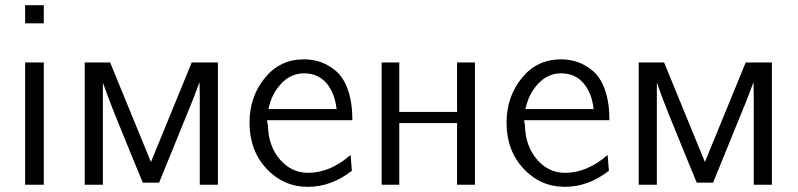

<svg xmlns="http://www.w3.org/2000/svg" viewBox="-20 -713 3081 741"><path d="M77 -623V-693H149V-623ZM77 0V-472H149V0Z M307 0V-472H405L562 -89H563L720 -472H821V0H751V-341Q751 -350 750.5 -368Q750 -386 750 -396L726 -332L594 -8H531Q515 -47 480.5 -131Q446 -215 421.5 -276Q397 -337 377 -394V0Z M943 -240Q943 -339 1001.5 -411.5Q1060 -484 1153 -484Q1187 -484 1217.5 -473.5Q1248 -463 1277 -438.5Q1306 -414 1323 -365.5Q1340 -317 1340 -249H1011Q1011 -238 1014 -231Q1015 -151 1059.5 -98.5Q1104 -46 1169 -46Q1254 -46 1333 -115L1338 -54Q1259 8 1168 8Q1074 8 1008.5 -62Q943 -132 943 -240ZM1016 -292H1279Q1272 -355 1239.5 -392.5Q1207 -430 1153 -430Q1103 -430 1065.5 -390.5Q1028 -351 1016 -292Z M1453 0V-472H1521V-281H1744V-472H1813V0H1744V-238H1521V0Z M1935 -240Q1935 -339 1993.5 -411.5Q2052 -484 2145 -484Q2179 -484 2209.5 -473.5Q2240 -463 2269 -438.5Q2298 -414 2315 -365.5Q2332 -317 2332 -249H2003Q2003 -238 2006 -231Q2007 -151 2051.5 -98.5Q2096 -46 2161 -46Q2246 -46 2325 -115L2330 -54Q2251 8 2160 8Q2066 8 2000.5 -62Q1935 -132 1935 -240ZM2008 -292H2271Q2264 -355 2231.5 -392.5Q2199 -430 2145 -430Q2095 -430 2057.5 -390.5Q2020 -351 2008 -292Z M2445 0V-472H2543L2700 -89H2701L2858 -472H2959V0H2889V-341Q2889 -350 2888.5 -368Q2888 -386 2888 -396L2864 -332L2732 -8H2669Q2653 -47 2618.5 -131Q2584 -215 2559.5 -276Q2535 -337 2515 -394V0Z"/></svg>

Font: Coval
Style: ExtraLight
Weight: 250
Foundry: Context Ltd
Version: Version 001.000